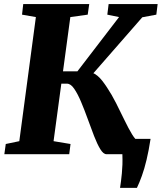

<svg xmlns="http://www.w3.org/2000/svg" viewBox="-20 -763 800 950"><path d="M574 166.5Q576.5 150.5 578.8 132.5Q581 114.5 583 94.5Q585 74.5 585.8 51Q586.5 27.5 585.5 0L553.5 -76H725Q716 -17.5 705.2 27.5Q694.5 72.5 682.2 106.5Q670 140.5 657.5 166.5ZM507 0Q491.5 0 476.2 -25Q461 -50 445.5 -90Q430 -130 414 -174.5Q398 -219 381.2 -258.8Q364.5 -298.5 347.2 -323.8Q330 -349 311.5 -349H244.5L253 -410H363L569 -678.5L511 -690.5L517.5 -743H760L753.5 -690.5L684 -677.5L396.5 -348.5L410.5 -405.5Q424.5 -407.5 437 -403Q449.5 -398.5 462 -388.2Q474.5 -378 486 -363.2Q497.5 -348.5 509 -331Q532.5 -296 554.5 -252.5Q576.5 -209 596.2 -168Q616 -127 633.5 -98.2Q651 -69.5 665 -64L711 -50.5L706 0ZM1.5 0 8.5 -50.5 75.5 -64.5 157.5 -678.5 89 -690.5 95 -743H421.5L414 -690.5L328 -678.5L245 -64.5L329 -50.5L322.5 0Z"/></svg>

Font: Merriweather 24pt Black
Style: Italic
Weight: 900
Italic angle: -7.8°
Designer: Eben Sorkin
Foundry: Eben Sorkin
Version: Version 2.101